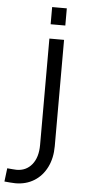

<svg xmlns="http://www.w3.org/2000/svg" viewBox="-109 -694 432 975"><g transform="rotate(5 107.5 -207.0)"><path d="M8.1 247Q-4.9 247 -19.4 245.5Q-33.9 244 -47.9 243L-39.5 174.8Q-24.7 175.8 -12.8 177.1Q-0.9 178.4 8.1 178.4Q57 178.4 86.6 142.1Q116.3 105.7 116.3 42V-500H191.1V42Q191.1 103 167.9 149.5Q144.7 196 103.4 221.5Q62.1 247 8.1 247ZM116.3 -573V-660.6H191.1V-573Z"/></g></svg>

Font: Titillium Web
Style: Bold
Weight: 700
Designer: Mohamed Gaber, Accademia di Belle Arti di Urbino
Foundry: Kief Type Foundry, Accademia di Belle Arti di Urbino
Version: Version 3.000